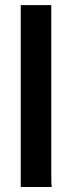

<svg xmlns="http://www.w3.org/2000/svg" viewBox="-20 -748 290 768"><path d="M63 0H187C185.5 -8.3 185.1 -21.5 185.1 -54.7V-727.5H63Z"/></svg>

Font: HammersmithOne
Style: Regular
Weight: 400
Designer: Nicole Fally
Foundry: Nicole Fally
Version: Version 1.003